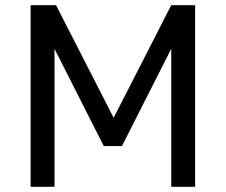

<svg xmlns="http://www.w3.org/2000/svg" viewBox="-20 -720 870 740"><path d="M98 -700H196L418 -266L640 -700H732V0H640V-532L450 -157H380L190 -532V0H98Z"/></svg>

Font: Golos UI
Style: Regular
Weight: 400
Designer: A.Korolkova, Vitaly Kuzmin
Foundry: ParaType Ltd
Version: Version 2.000